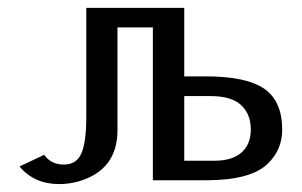

<svg xmlns="http://www.w3.org/2000/svg" viewBox="-20 -460 772 490"><path d="M700.2 -128.9Q700.2 -77.6 663.1 -42Q619.6 0 506.8 0H370.1V-390.1H279.8V-127Q279.3 -27.3 183.6 2Q158.2 9.8 130.9 9.8Q67.4 9.8 29.8 -35.2L92.8 -64.9Q110.4 -40 142.8 -40Q175.3 -40 187.7 -68.6Q200.2 -97.2 200.2 -160.2V-439.9H450.2V-265.1H504.9Q608.9 -265.1 654.5 -233.4Q700.2 -201.7 700.2 -128.9ZM450.2 -49.8H526.9Q572.8 -49.8 596.4 -70.8Q620.1 -91.8 620.1 -129.9Q620.1 -168 595.7 -191.4Q571.3 -214.8 517.1 -214.8H450.2Z"/></svg>

Font: Pfennig
Style: Medium
Weight: 500
Version: Version 20120410 ; ttfautohint (v0.8)